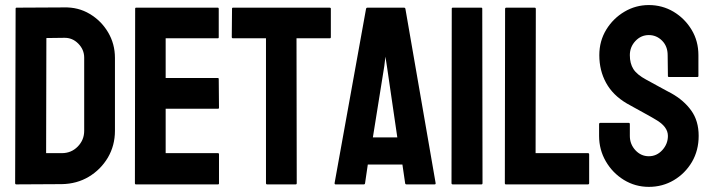

<svg xmlns="http://www.w3.org/2000/svg" viewBox="-20 -726 2801 756"><path d="M223.6 -1 44.4 0Q39.6 0 39.6 -4.9L41.5 -691.9Q41.5 -695.8 45.4 -695.8L232.4 -696.8Q288.1 -698.2 333 -671.4Q378.4 -644.5 405.5 -598.9Q432.6 -553.2 432.6 -498V-210.9Q432.6 -153.3 404.8 -105.5Q376.5 -58.1 329.6 -30Q282.7 -2 223.6 -1ZM232.4 -577.1 162.6 -576.2 161.6 -123H223.6Q260.7 -123 286.1 -148.9Q311.5 -174.8 311.5 -210.9V-499Q311.5 -530.8 288.1 -554.4Q264.6 -578.1 232.4 -577.1Z M838.4 0H515.1Q511.2 0 511.2 -4.9L512.2 -691.9Q512.2 -695.8 516.1 -695.8H837.4Q841.3 -695.8 841.3 -690.9V-579.1Q841.3 -575.2 837.4 -575.2H632.3V-418.9H837.4Q841.3 -418.9 841.3 -415L842.3 -301.8Q842.3 -297.9 838.4 -297.9H632.3V-123H838.4Q842.3 -123 842.3 -118.2V-3.9Q842.3 0 838.4 0Z M1144.5 0H1031.7Q1027.3 0 1027.3 -4.9V-575.2H897.5Q892.6 -575.2 892.6 -580.1L893.6 -691.9Q893.6 -695.8 897.5 -695.8H1277.3Q1282.7 -695.8 1282.7 -691.9V-580.1Q1282.7 -575.2 1278.8 -575.2H1147.5L1148.4 -4.9Q1148.4 0 1144.5 0Z M1297.4 -4.9 1421.4 -691.9Q1422.4 -695.8 1426.3 -695.8H1571.3Q1575.2 -695.8 1576.2 -691.9L1695.3 -4.9Q1695.8 0 1691.4 0H1580.6Q1575.7 0 1575.2 -4.9L1564.5 -78.1H1428.2L1417.5 -4.9Q1417 0 1412.6 0H1301.3Q1297.4 0 1297.4 -4.9ZM1503.4 -465.8 1497.6 -502.9 1493.2 -465.8 1448.2 -185.1H1544.4Z M1876 0H1762.7Q1757.8 0 1757.8 -4.9L1758.8 -691.9Q1758.8 -695.8 1762.7 -695.8H1875Q1878.9 -695.8 1878.9 -691.9L1879.9 -4.9Q1879.9 0 1876 0Z M2294.9 0H1971.7Q1967.8 0 1967.8 -4.9L1968.8 -690.9Q1968.8 -695.8 1973.6 -695.8H2085Q2089.8 -695.8 2089.8 -690.9L2088.9 -123H2294.9Q2299.8 -123 2299.8 -118.2V-4.9Q2299.8 0 2294.9 0Z M2534.7 9.8Q2481.4 9.8 2436.5 -17.6Q2392.1 -44.9 2365.5 -90.6Q2338.9 -136.2 2338.9 -190.9V-236.8Q2338.9 -242.2 2343.8 -242.2H2456.1Q2460 -242.2 2460 -236.8V-190.9Q2460 -158.2 2481.9 -134.5Q2503.9 -110.8 2534.7 -110.8Q2565.9 -110.8 2587.9 -135Q2609.9 -159.2 2609.9 -190.9Q2609.9 -227.5 2562 -254.9Q2554.2 -259.8 2541.7 -266.8Q2529.3 -273.9 2512.2 -283.2Q2495.1 -292.5 2479 -301.5Q2462.9 -310.5 2447.8 -318.8Q2393.1 -351.1 2366.5 -399.7Q2339.8 -448.2 2339.8 -508.8Q2339.8 -564.5 2367.2 -609.4Q2394.5 -653.8 2438.7 -679.9Q2482.9 -706.1 2534.7 -706.1Q2587.9 -706.1 2632.3 -679.7Q2676.8 -652.8 2703.4 -608.4Q2730 -564 2730 -508.8V-426.8Q2730 -422.9 2726.1 -422.9H2613.8Q2609.9 -422.9 2609.9 -426.8L2608.9 -508.8Q2608.9 -543.9 2586.9 -565.9Q2564.9 -587.9 2534.7 -587.9Q2503.9 -587.9 2481.9 -564.5Q2460 -541 2460 -508.8Q2460 -476.1 2473.9 -454.1Q2487.8 -432.1 2524.9 -412.1Q2528.8 -410.2 2543 -402.3Q2557.1 -394.5 2574.5 -385Q2591.8 -375.5 2606 -367.9Q2620.1 -360.4 2623 -358.9Q2672.9 -331.1 2701.9 -290.5Q2731 -250 2731 -190.9Q2731 -133.8 2704.6 -88.4Q2677.7 -43 2633.3 -16.6Q2588.9 9.8 2534.7 9.8Z"/></svg>

Font: Bayon
Style: Regular
Weight: 400
Designer: Danh Hong
Version: Version 8.001; ttfautohint (v1.8.3)